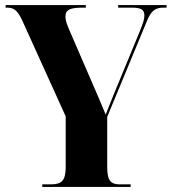

<svg xmlns="http://www.w3.org/2000/svg" viewBox="-20 -734 675 754"><path d="M146 0H493V-10H451C416 -10 401 -23 401 -78V-275L556 -649C573 -692 590 -704 622 -704H634V-714H444V-704H498C534 -704 547 -696 547 -673C547 -659 542 -643 529 -611L427 -364C417 -339 405 -310 395 -284C377 -327 368 -349 354 -381L251 -619C241 -642 237 -656 237 -669C237 -695 254 -704 304 -704H317V-714H2V-704H8C35 -704 50 -692 68 -652L238 -277V-78C238 -23 221 -10 179 -10H146Z"/></svg>

Font: Noto Serif Display Condensed ExtraBold
Style: Regular
Weight: 800
Width: 3
Designer: Monotype Design Team
Foundry: Monotype Imaging Inc.
Version: Version 2.009